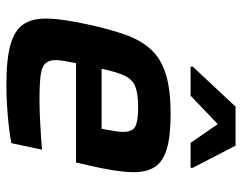

<svg xmlns="http://www.w3.org/2000/svg" viewBox="-100 -666 774 615"><g transform="rotate(90 287.5 -359.0)"><path d="M252 8Q170 8 124 -5Q78 -18 59 -45.5Q40 -73 40 -117Q40 -144 45 -178.5Q50 -213 59 -254Q74 -323 91.5 -372.5Q109 -422 138.5 -454.5Q168 -487 217.5 -502.5Q267 -518 346 -518Q418 -518 458.5 -505.5Q499 -493 515.5 -467Q532 -441 532 -401Q532 -372 526 -334.5Q520 -297 510 -254L501 -215H183Q179 -195 176 -178.5Q173 -162 173 -150Q173 -128 184 -116.5Q195 -105 223 -101.5Q251 -98 302 -98Q334 -98 378.5 -100.5Q423 -103 460 -106L439 -8Q404 -1 351.5 3.5Q299 8 252 8ZM201 -297H393L395 -307Q398 -326 400.5 -340Q403 -354 403 -365Q403 -397 384.5 -405.5Q366 -414 325 -414Q281 -414 258 -405Q235 -396 223 -371Q211 -346 201 -297ZM194 -582V-589L322 -726H447L518 -589V-582H438L378 -669L287 -582Z"/></g></svg>

Font: Saira SemiBold
Style: Italic
Weight: 600
Italic angle: -12°
Designer: Hector Gatti with collaboration of the Omnibus-Type team
Foundry: Omnibus-Type
Version: Version 1.100; ttfautohint (v1.8.3)